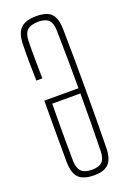

<svg xmlns="http://www.w3.org/2000/svg" viewBox="-155 -858 620 919"><g transform="rotate(-20 155.0 -398.5)"><path d="M159 6.5Q104.5 6.5 80.5 -17.2Q56.5 -41 55.5 -95.5Q55 -183 55 -256.2Q55 -329.5 55.5 -411H229.5Q229.5 -482 228.8 -554.5Q228 -627 226.5 -705Q226 -743 209.8 -759.5Q193.5 -776 158 -776Q118.5 -776 100.8 -759.5Q83 -743 82 -705Q81.5 -682.5 81.5 -655.2Q81.5 -628 82 -593.5Q82.5 -559 83 -514.5H52.5Q51 -573 50.5 -617.2Q50 -661.5 51.5 -702.5Q53 -757 78 -780.8Q103 -804.5 158 -804.5Q211 -804.5 233.5 -780.8Q256 -757 257 -702.5Q258.5 -622.5 259 -547.5Q259.5 -472.5 259.5 -399Q259.5 -325.5 259 -250.5Q258.5 -175.5 257 -95.5Q256 -42.5 233.2 -18Q210.5 6.5 159 6.5ZM159 -22Q194 -22 210 -38.8Q226 -55.5 226.5 -93Q228 -170.5 228.8 -242Q229.5 -313.5 229.5 -384.5H86Q85.5 -335 85.2 -288.8Q85 -242.5 85.2 -194.8Q85.5 -147 86 -93Q87 -55.5 104 -38.8Q121 -22 159 -22Z"/></g></svg>

Font: Big Shoulders Display ExtraLight
Style: Regular
Weight: 250
Designer: Patric King
Foundry: XO Type Co
Version: Version 2.002